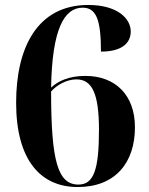

<svg xmlns="http://www.w3.org/2000/svg" viewBox="-20 -744 599 774"><path d="M293 10C445 10 524 -88 524 -231C524 -361 445 -438 324 -438C256 -438 213 -416 186 -391C190 -627 239 -713 313 -713C367 -713 387 -667 387 -536C475 -536 507 -573 507 -617C507 -671 451 -724 336 -724C129 -724 45 -550 45 -330C45 -97 145 10 293 10ZM296 0C213 0 186 -95 186 -375C207 -400 248 -424 288 -424C351 -424 379 -367 379 -221C379 -57 357 0 296 0Z"/></svg>

Font: Noto Serif Display
Style: Bold
Weight: 700
Designer: Monotype Design Team
Foundry: Monotype Imaging Inc.
Version: Version 2.009